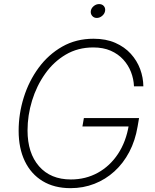

<svg xmlns="http://www.w3.org/2000/svg" viewBox="-20 -931 775 960"><path d="M332.5 9.8Q251.5 9.8 193.4 -25.4Q135.3 -60.5 104.2 -125Q73.2 -189.5 73.2 -276.9Q73.2 -362.3 98.9 -444.1Q124.5 -525.9 173.3 -592.3Q222.2 -658.7 291.3 -698Q360.4 -737.3 447.8 -737.3Q509.8 -737.3 556.4 -716.8Q603 -696.3 634 -662.1Q665 -627.9 680.7 -585.7Q696.3 -543.5 696.8 -499.5H649.9Q648.4 -536.1 635 -570.8Q621.6 -605.5 596.2 -633.3Q570.8 -661.1 533.4 -677.5Q496.1 -693.8 446.3 -693.8Q369.6 -693.8 308.8 -658Q248 -622.1 205.6 -562Q163.1 -502 140.4 -428.2Q117.7 -354.5 117.7 -278.8Q117.7 -165.5 175.3 -99.6Q232.9 -33.7 334.5 -33.7Q408.2 -33.7 469 -67.1Q529.8 -100.6 570.1 -161.6Q610.4 -222.7 624 -305.2L638.7 -298.8H392.1L399.4 -340.8H675.3L668 -298.3Q656.2 -228 626.5 -171.4Q596.7 -114.7 552.2 -74.2Q507.8 -33.7 452.1 -12Q396.5 9.8 332.5 9.8ZM463.9 -841.3Q449.7 -841.3 440.9 -851.6Q432.1 -861.8 434.1 -876.5Q436.5 -890.6 448.7 -900.6Q460.9 -910.6 475.6 -910.6Q490.7 -910.6 499.3 -900.6Q507.8 -890.6 505.4 -876Q502.9 -861.8 490.7 -851.6Q478.5 -841.3 463.9 -841.3Z"/></svg>

Font: Inter 16pt ExtraLight
Style: Italic
Weight: 250
Italic angle: -9.3988°
Version: Version 4.001;git-66647c0bb